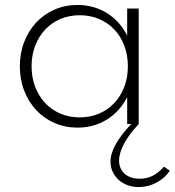

<svg xmlns="http://www.w3.org/2000/svg" viewBox="-20 -500 705 774"><path d="M60 -232.7Q60 -285.9 77.7 -331.4Q95.5 -376.8 126.4 -409.8Q157.3 -442.7 200 -461.4Q242.7 -480 292.3 -480Q358.2 -480 410.7 -447.5Q463.2 -415 492.7 -356.8V-465.5H539.1V0H492.7V-108.6Q463.2 -50.5 410.7 -18Q358.2 14.5 292.3 14.5Q242.7 14.5 200 -4.1Q157.3 -22.7 126.4 -55.7Q95.5 -88.6 77.7 -134.1Q60 -179.5 60 -232.7ZM107.3 -232.7Q107.3 -187.7 121.8 -150Q136.4 -112.3 162 -84.8Q187.7 -57.3 223.4 -42Q259.1 -26.8 301.4 -26.8Q343.6 -26.8 379.3 -42Q415 -57.3 440.9 -84.8Q466.8 -112.3 481.1 -150Q495.5 -187.7 495.5 -232.7Q495.5 -277.7 481.1 -315.7Q466.8 -353.6 440.9 -380.9Q415 -408.2 379.3 -423.4Q343.6 -438.6 301.4 -438.6Q259.1 -438.6 223.4 -423.4Q187.7 -408.2 162 -380.7Q136.4 -353.2 121.8 -315.5Q107.3 -277.7 107.3 -232.7ZM539.1 254.1Q514.1 254.1 493.2 246.1Q472.3 238.2 457.3 224.1Q442.3 210 433.9 191.6Q425.5 173.2 425.5 151.8Q425.5 118.6 447 80.7Q468.6 42.7 509.1 0H539.5Q500.9 40.5 480.5 78.6Q460 116.8 460 147.3Q460 162.3 465.2 175.7Q470.5 189.1 480.9 199.1Q491.4 209.1 507 214.8Q522.7 220.5 543.6 220.5Q571.4 220.5 594.8 208.9Q618.2 197.3 641.4 171.8L664.5 188.6Q643.6 219.1 610 236.6Q576.4 254.1 539.1 254.1Z"/></svg>

Font: Spartan Light
Style: Regular
Weight: 300
Designer: Matt Bailey, Mirko Velimirovic
Foundry: Matt Bailey
Version: Version 1.005